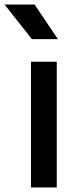

<svg xmlns="http://www.w3.org/2000/svg" viewBox="-52 -829 356 849"><path d="M0 0ZM85 -556H199V0H85ZM-32 -809H101L204 -656H89Z"/></svg>

Font: Biryani SemiBold
Style: Regular
Weight: 600
Designer: Dan Reynolds and Mathieu Réguer
Foundry: Dan Reynolds and Mathieu Réguer
Version: Version 1.004; ttfautohint (v1.1) -l 5 -r 5 -G 72 -x 0 -D la